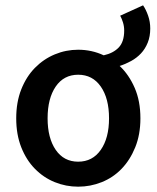

<svg xmlns="http://www.w3.org/2000/svg" viewBox="-20 -690 589 722"><path d="M274 12Q228 12 186 -5Q144 -22 111.5 -55Q79 -88 60 -136Q41 -184 41 -245Q41 -306 60 -354Q79 -402 111.5 -435Q144 -468 186 -485.5Q228 -503 274 -503Q325 -503 370 -482Q406 -490 426.5 -511.5Q447 -533 447 -575Q447 -591 442.5 -605.5Q438 -620 432 -631L518 -670Q529 -654 537 -631Q545 -608 545 -583Q545 -553 535.5 -529.5Q526 -506 510 -489Q494 -472 473 -460.5Q452 -449 430 -442Q465 -409 486.5 -359.5Q508 -310 508 -245Q508 -184 488.5 -136Q469 -88 437 -55Q405 -22 362.5 -5Q320 12 274 12ZM274 -82Q328 -82 359 -126.5Q390 -171 390 -245Q390 -320 359 -364.5Q328 -409 274 -409Q220 -409 189.5 -364.5Q159 -320 159 -245Q159 -171 189.5 -126.5Q220 -82 274 -82Z"/></svg>

Font: Giro Sans Semibold
Style: Regular
Weight: 600
Designer: Paul D. Hunt
Foundry: Adobe Systems Incorporated
Version: Version 1.000;PS 1.0;hotconv 1.0.88;makeotf.lib2.5.647800